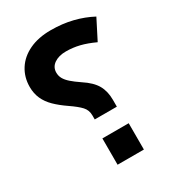

<svg xmlns="http://www.w3.org/2000/svg" viewBox="-167 -776 789 872"><g transform="rotate(-30 227.5 -340.5)"><path d="M205 -251Q205 -279 187.5 -298Q170 -317 132 -343Q97 -367 72.5 -391Q48 -415 35.5 -443Q23 -471 23 -505Q23 -556 48.5 -596Q74 -636 121.5 -658.5Q169 -681 234 -681Q295 -681 347.5 -668Q400 -655 445 -631L392 -527Q351 -546 316.5 -554.5Q282 -563 246 -563Q208 -563 184 -546.5Q160 -530 160 -501Q160 -484 168 -469.5Q176 -455 193 -440Q210 -425 238 -406Q284 -376 302.5 -343.5Q321 -311 321 -266V-230H205ZM192 -138H330V0H192Z"/></g></svg>

Font: Noto Sans Syriac Eastern
Style: Bold
Weight: 700
Designer: Patrick Giasson and the Monotype Design Team
Foundry: Monotype Imaging Inc.
Version: Version 3.001